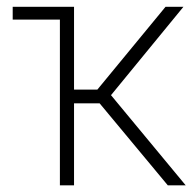

<svg xmlns="http://www.w3.org/2000/svg" viewBox="-20 -556 579 576"><path d="M18.1 -497.1V-535.6H202.1V-287.1H272L476.6 -535.6H530.3L313 -270.5L537.1 0H483.4L278.8 -246.1H202.1V0H159.7V-497.1Z"/></svg>

Font: Inter Display Extra Light
Style: Regular
Weight: 200
Designer: Rasmus Andersson
Foundry: rsms
Version: Version 4.000;git-4fc901f